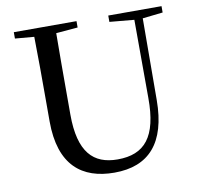

<svg xmlns="http://www.w3.org/2000/svg" viewBox="-82 -819 967 923"><g transform="rotate(-10 401.5 -357.5)"><path d="M505 -701 625 -690 626 -308C627 -118 562 -43 430 -43C312 -43 243 -110 243 -295V-394C243 -494 243 -594 244 -692L350 -701V-732H44V-701L137 -693C139 -594 139 -493 139 -394V-280C139 -65 246 17 404 17C572 17 663 -82 664 -291L666 -690L765 -701V-732H505Z"/></g></svg>

Font: Noto Serif CJK SC Medium
Style: Regular
Weight: 500
Designer: Ryoko NISHIZUKA 西塚涼子 (kana & ideographs); Frank Grießhammer (Latin, Greek & Cyrillic); Wenlong ZHANG 张文龙 (bopomofo); San
Foundry: Adobe
Version: Version 2.001;hotconv 1.1.0;makeotfexe 2.6.0